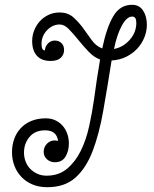

<svg xmlns="http://www.w3.org/2000/svg" viewBox="-20 -684 642 800"><path d="M162 -51Q162 -71 175.5 -85Q189 -99 209 -99Q212 -99 222 -97Q216 -141 168 -141Q126 -141 103 -113.5Q80 -86 80 -48Q80 -29 86.5 -11.5Q93 6 105.5 19Q118 32 135.5 40Q153 48 174 48Q225 48 259.5 19Q294 -10 316.5 -55.5Q339 -101 351.5 -158Q364 -215 372 -271L384 -356Q388 -382 391.5 -402Q395 -422 397 -436Q372 -445 349.5 -468.5Q327 -492 306.5 -517.5Q286 -543 267 -562.5Q248 -582 229 -582Q199 -582 176 -558Q153 -534 153 -501Q153 -474 167 -474Q168 -491 180 -503Q192 -515 208 -515Q225 -515 236 -504.5Q247 -494 247 -476Q247 -456 233 -443Q219 -430 191 -430Q153 -430 133.5 -452Q114 -474 114 -513Q114 -536 122.5 -557.5Q131 -579 146 -595.5Q161 -612 182 -622Q203 -632 228 -632Q263 -632 285.5 -612Q308 -592 326.5 -566.5Q345 -541 362.5 -516.5Q380 -492 406 -482Q424 -569 452 -616.5Q480 -664 530 -664Q561 -664 576.5 -639.5Q592 -615 592 -581Q592 -554 581.5 -528Q571 -502 552 -481.5Q533 -461 506 -447.5Q479 -434 445 -432Q427 -318 410 -221.5Q393 -125 366 -54.5Q339 16 294.5 56Q250 96 177 96Q142 96 115 84.5Q88 73 69 53Q50 33 40 6.5Q30 -20 30 -50Q30 -79 39 -104.5Q48 -130 66 -149.5Q84 -169 110.5 -180Q137 -191 171 -191Q193 -191 211 -182.5Q229 -174 241.5 -159.5Q254 -145 260.5 -126Q267 -107 267 -86Q267 -55 253 -31.5Q239 -8 209 -8Q189 -8 175.5 -20.5Q162 -33 162 -51ZM455 -480Q493 -487 520.5 -518Q548 -549 548 -589Q548 -615 531 -615Q508 -615 487.5 -577Q467 -539 455 -480Z"/></svg>

Font: Bonbon
Style: Regular
Weight: 400
Designer: Ksenia Erulevich
Foundry: Cyreal (www.cyreal.org)
Version: Version 1.001